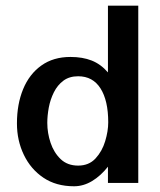

<svg xmlns="http://www.w3.org/2000/svg" viewBox="-20 -648 568 680"><path d="M242.2 11.7Q178.7 11.7 133.8 -18.6Q88.9 -48.8 64.5 -99.6Q40 -150.4 40 -210.9Q40 -279.3 62 -332.5Q84 -385.7 126.5 -416Q168.9 -446.3 229.5 -446.3Q272.5 -446.3 304.7 -433.6Q336.9 -420.9 362.3 -391.6V-627.9H469.7V0H362.3V-57.6Q336.9 -25.4 306.2 -6.8Q275.4 11.7 242.2 11.7ZM256.8 -61.5Q294.9 -61.5 318.4 -86.9Q341.8 -112.3 352.5 -147.9Q363.3 -183.6 363.3 -214.8Q363.3 -292 335.9 -335Q308.6 -377.9 256.8 -377.9Q225.6 -377.9 204.6 -362.3Q183.6 -346.7 170.9 -321.3Q158.2 -295.9 152.8 -267.1Q147.5 -238.3 147.5 -212.9Q147.5 -176.8 159.2 -142.1Q170.9 -107.4 194.8 -84.5Q218.8 -61.5 256.8 -61.5Z"/></svg>

Font: Padauk
Style: Bold
Weight: 700
Designer: Debbi Hosken, Becca Hirsbrunner Spalinger
Foundry: SIL International
Version: Version 5.003